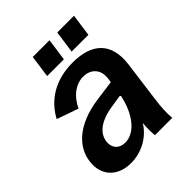

<svg xmlns="http://www.w3.org/2000/svg" viewBox="-206 -845 981 981"><g transform="rotate(-45 284.5 -354.5)"><path d="M169 15C246 15 318 -25 356 -88C352 -46 354 -17 356 0H481C478 -37 479 -70 486 -125L516 -351C534 -492 460 -560 321 -560C188 -560 103 -496 59 -413L176 -372C205 -435 255 -471 308 -471C363 -471 400 -433 391 -372L388 -351L278 -336C117 -314 24 -230 24 -116C24 -37 82 15 169 15ZM357 -603H478L495 -724H374ZM180 -603H301L318 -724H197ZM157 -141C157 -202 211 -244 300 -258L376 -270C355 -159 294 -80 222 -80C183 -80 157 -104 157 -141Z"/></g></svg>

Font: Ronzino Bold
Style: Italic
Weight: 700
Italic angle: -8°
Designer: Nunzio Mazzaferro
Foundry: Collletttivo
Version: Version 1.000;Glyphs 3.3 (3337)